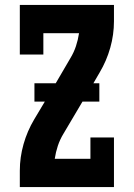

<svg xmlns="http://www.w3.org/2000/svg" viewBox="-20 -755 540 775"><path d="M60 0V-66Q60 -120 75 -173Q90 -226 118 -273L161 -345H119V-419H205L264 -520Q278 -543 286.5 -568.5Q295 -594 299 -621H155V-535H60V-735H440V-669Q440 -615 425 -562Q410 -509 382 -462L357 -419H381V-345H313L236 -215Q222 -192 213.5 -166.5Q205 -141 201 -114H345V-200H440V0Z"/></svg>

Font: Iosevka Curly Slab Heavy
Style: Regular
Weight: 900
Monospace: yes
Designer: Belleve Invis
Foundry: Belleve Invis
Version: Version 22.1.2; ttfautohint (v1.8.4)